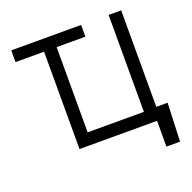

<svg xmlns="http://www.w3.org/2000/svg" viewBox="-152 -879 1201 1203"><g transform="rotate(-20 448.0 -277.5)"><path d="M514.2 -727.3V-649.1H322.4V-81H697.4V-727.3H781.2V-83.8H856.5L846.6 171.9H755.7V0H238.6V-649.1H48.3V-727.3Z"/></g></svg>

Font: Inter Alia
Style: Regular
Weight: 400
Designer: Rasmus Andersson (Latin, Greek, Cyrillic etc.) and Evan from Shavian.info (Shavian, old style figures)
Foundry: Shavian.info
Version: Version 0.001;git-37ab20767